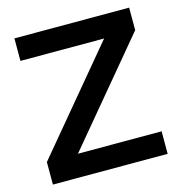

<svg xmlns="http://www.w3.org/2000/svg" viewBox="-104 -795 844 889"><g transform="rotate(-15 317.5 -350.0)"><path d="M41 0V-108L445 -592H44V-700H594V-592L190 -108H591V0Z"/></g></svg>

Font: Figtree SemiBold
Style: Regular
Weight: 600
Designer: Erik Kennedy
Foundry: Erik Kennedy
Version: Version 2.001; ttfautohint (v1.8.4.7-5d5b);gftools[0.9.27]